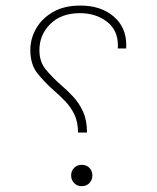

<svg xmlns="http://www.w3.org/2000/svg" viewBox="-20 -654 555 680"><path d="M288.1 -184.6H256.3Q256.3 -221.2 243.9 -247.6Q231.4 -273.9 211.7 -294.7Q191.9 -315.4 170.4 -334Q139.2 -361.3 113.3 -393.3Q87.4 -425.3 87.4 -477.1Q87.4 -516.6 107.7 -552.5Q127.9 -588.4 167.5 -611.3Q207 -634.3 264.6 -634.3Q337.4 -634.3 382.3 -595.9Q427.2 -557.6 427.2 -494.1Q427.2 -486.3 426.8 -482.4H397Q397.5 -485.4 397.5 -488.3Q397.5 -491.2 397.5 -493.7Q397.5 -547.4 358.4 -577.4Q319.3 -607.4 263.2 -607.4Q196.8 -607.4 158.2 -569.1Q119.6 -530.8 119.6 -476.6Q119.6 -434.6 142.8 -407Q166 -379.4 194.8 -354Q217.8 -334.5 239 -311.8Q260.3 -289.1 274.2 -258.5Q288.1 -228 288.1 -184.6ZM307.1 -32.7Q307.1 -17.1 296.9 -5.9Q286.6 5.4 269.5 5.4Q252.9 5.4 242.4 -5.9Q231.9 -17.1 231.9 -32.7Q231.9 -48.3 242.4 -59.3Q252.9 -70.3 269.5 -70.3Q286.6 -70.3 296.9 -59.3Q307.1 -48.3 307.1 -32.7Z"/></svg>

Font: Estedad-FD Thin
Style: Regular
Weight: 100
Designer: Amin Abedi
Version: Version 7.3